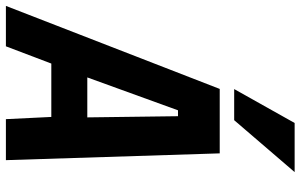

<svg xmlns="http://www.w3.org/2000/svg" viewBox="-215 -815 1019 651"><g transform="rotate(90 294.5 -489.5)"><path d="M270.5 -725H489L512 0H373L365.5 -154H184.5L126 0H-11ZM367 -276 363 -583.5H343L231.5 -276ZM271 -774 386 -979H552.5L376.5 -774Z"/></g></svg>

Font: JuliaMono ExtraBoldItalic
Style: Regular
Weight: 800
Italic angle: -9°
Monospace: yes
Designer: cormullion
Foundry: corm
Version: Version 0.049; ttfautohint (v1.8.4)